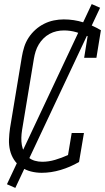

<svg xmlns="http://www.w3.org/2000/svg" viewBox="-20 -838 515 940"><path d="M184 8Q157 8 131.5 1.5Q106 -5 84.5 -19.5Q63 -34 49 -55.5Q35 -77 29 -102.5Q23 -128 24 -155Q25 -182 29 -210L87 -560Q91 -584 98.5 -608Q106 -632 120 -653.5Q134 -675 153.5 -692.5Q173 -710 196 -721.5Q219 -733 243.5 -738Q268 -743 292 -743Q342 -743 388 -728.5Q434 -714 474 -690L452 -555H392L409 -661Q382 -672 353 -680.5Q324 -689 293 -689Q275 -689 257 -685Q239 -681 222.5 -672Q206 -663 192.5 -649.5Q179 -636 169.5 -620Q160 -604 154.5 -586.5Q149 -569 146 -551L88 -201Q85 -182 84.5 -163.5Q84 -145 87 -127.5Q90 -110 98.5 -94Q107 -78 120 -67Q133 -56 150.5 -51Q168 -46 187 -46Q218 -46 250 -55.5Q282 -65 313 -79L331 -187H391L367 -45Q324 -20 277 -6Q230 8 184 8ZM55 82 14 64 429 -818 470 -800Z"/></svg>

Font: Iosevka QP Light
Style: Italic
Weight: 300
Italic angle: -9°
Designer: Belleve Invis
Foundry: Belleve Invis
Version: Version 20.0.0; ttfautohint (v1.8.4)